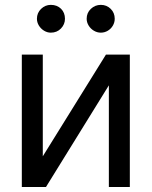

<svg xmlns="http://www.w3.org/2000/svg" viewBox="-20 -749 607 769"><path d="M404.3 -530.3H500V0H416V-407.2L164.1 0H67.4V-530.3H151.4V-123ZM127.9 -673.8Q127.9 -697.3 144.5 -713.4Q161.1 -729.5 183.6 -729.5Q208.5 -729.5 224.4 -713.9Q240.2 -698.2 240.2 -673.8Q240.2 -651.4 224.1 -634.8Q208 -618.2 183.6 -618.2Q169.4 -618.2 156.5 -626Q143.6 -633.8 135.7 -646.7Q127.9 -659.7 127.9 -673.8ZM327.1 -673.8Q327.1 -697.8 344 -713.6Q360.8 -729.5 383.8 -729.5Q407.2 -729.5 423.3 -713.6Q439.5 -697.8 439.5 -673.8Q439.5 -659.2 432.1 -646.5Q424.8 -633.8 411.9 -626Q398.9 -618.2 383.8 -618.2Q369.1 -618.2 356 -626Q342.8 -633.8 335 -646.7Q327.1 -659.7 327.1 -673.8Z"/></svg>

Font: Pretendard JP
Style: Regular
Weight: 400
Designer: Base glyphs from Inter by Rasmus Andersson; Hangeul glyphs from Noto Sans CJK(Source Han Sans) by Jang Soo-young and Kan
Foundry: Kil Hyung-jin
Version: Version 1.309